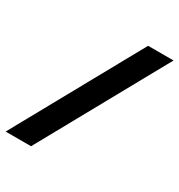

<svg xmlns="http://www.w3.org/2000/svg" viewBox="-214 -828 878 942"><g transform="rotate(30 225.5 -357.0)"><path d="M495.1 -713.9H351.1L-43.9 0H100.1Z"/></g></svg>

Font: OpenSans
Style: Bold Italic
Weight: 700
Italic angle: -12°
Foundry: Ascender Corporation
Version: Version 1.10; ttfautohint (v1.2) -l 8 -r 50 -G 200 -x 14 -D 